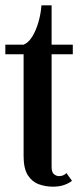

<svg xmlns="http://www.w3.org/2000/svg" viewBox="-20 -691 304 720"><path d="M178 9Q150.5 9 125.2 -0.2Q100 -9.5 84.2 -34.2Q68.5 -59 68.5 -106V-487.5H0V-523.5H68.5Q87 -531 101 -553.8Q115 -576.5 124 -607.5Q133 -638.5 135.5 -671H173.5V-523.5H253V-487.5H173.5V-65.5Q173.5 -44.5 182.8 -37.5Q192 -30.5 201 -30.5Q210.5 -30.5 218 -34Q225.5 -37.5 229 -42L250 -13Q238 -3.5 220.2 2.8Q202.5 9 178 9Z"/></svg>

Font: Imbue Thin 10pt SemiBold
Style: Regular
Weight: 600
Version: Version 1.102